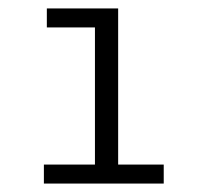

<svg xmlns="http://www.w3.org/2000/svg" viewBox="-20 -762 470 455"><path d="M368 -372V-327H84V-372H205V-697H91V-742H260V-372Z"/></svg>

Font: Idrija
Style: Regular
Weight: 400
Designer: Julieta Ulanovsky
Foundry: Julieta Ulanovsky
Version: Version 7.200